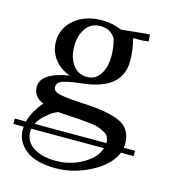

<svg xmlns="http://www.w3.org/2000/svg" viewBox="-131 -542 828 933"><g transform="rotate(15 283.5 -75.5)"><path d="M-19 119H37Q51 65 96 13Q44 -8 44 -58Q44 -129 185 -152Q135 -169 106 -207.5Q77 -246 77 -295Q77 -363 130.5 -407.5Q184 -452 268 -452Q323 -452 366 -432L509 -446L512 -418V-411L484 -408Q450 -408 435 -407Q450 -356 450 -295Q450 -153 257 -131Q191 -124 160.5 -114Q130 -104 130 -80Q130 -59 159.5 -51Q189 -43 280 -38Q414 -32 472.5 -3Q531 26 531 100Q531 107 529 119H586V146H522Q496 211 410 256Q324 301 234 301Q132 301 82 260Q32 219 32 161Q32 153 33 146H-19ZM70 161Q70 211 113 238.5Q156 266 226 266Q300 266 361 230.5Q422 195 437 146H71Q70 151 70 161ZM80 119H442Q442 102 435.5 89Q429 76 413 68Q397 60 382.5 54.5Q368 49 339 46Q310 43 291 41.5Q272 40 235 38Q199 36 176 34Q168 37 155.5 43.5Q143 50 117.5 72.5Q92 95 80 119ZM267 -167Q309 -167 332.5 -203Q356 -239 356 -295Q356 -342 344 -382Q318 -423 268 -423Q221 -423 195 -386.5Q169 -350 169 -295Q169 -240 195 -203.5Q221 -167 267 -167Z"/></g></svg>

Font: Dihjauti
Style: Bold
Weight: 700
Designer: T. Christopher White
Version: Version 3.0.0